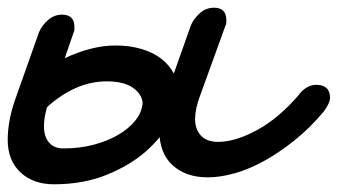

<svg xmlns="http://www.w3.org/2000/svg" viewBox="-75 -424 876 498"><path d="M26 -340Q33 -357 49 -371.5Q65 -386 86 -386Q118 -386 118 -354Q118 -352 118 -348Q118 -344 116 -340L93 -273Q124 -288 158 -297Q192 -306 225 -306Q260 -306 290 -297.5Q320 -289 341.5 -273Q363 -257 375.5 -234Q388 -211 388 -183Q388 -150 366 -108.5Q344 -67 303 -31Q262 5 201.5 29.5Q141 54 65 54Q11 54 -22 23Q-55 -8 -55 -61Q-55 -109 -37 -162ZM49 -151Q48 -149 48 -148.5Q48 -148 47 -146Q45 -145 44.5 -144Q44 -143 42 -141ZM202 -213Q160 -213 121 -195.5Q82 -178 47 -146Q39 -119 39 -97Q39 -70 52 -54.5Q65 -39 89 -39Q131 -39 167.5 -48.5Q204 -58 232 -74.5Q260 -91 276.5 -112Q293 -133 295 -157Q293 -180 269.5 -196.5Q246 -213 202 -213ZM702 -181Q722 -204 745 -204Q781 -204 781 -170Q781 -157 765 -135Q729 -92 689 -60Q649 -28 610 -6.5Q571 15 533.5 25.5Q496 36 464 36Q407 36 372.5 4.5Q338 -27 338 -88Q337 -110 343 -132Q349 -154 357 -180L420 -358Q427 -375 443 -389.5Q459 -404 480 -404Q512 -404 512 -372Q512 -370 512 -366Q512 -362 510 -358L444 -176Q431 -141 431 -116Q431 -89 446 -72.5Q461 -56 491 -56Q535 -56 591.5 -86.5Q648 -117 702 -180Z"/></svg>

Font: Discipuli Britannica Bold
Style: Regular
Weight: 700
Designer: Peter Wiegel
Foundry: Peter Wiegel
Version: Version 0.001 2009